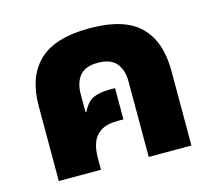

<svg xmlns="http://www.w3.org/2000/svg" viewBox="-82 -630 813 730"><g transform="rotate(-15 324.5 -265.5)"><path d="M64 0V-295Q64 -410 127 -470.5Q190 -531 326 -531Q463 -531 524.5 -470.5Q586 -410 586 -295V0H418V-298Q418 -342 396 -369Q374 -396 323 -396Q273 -396 251.5 -369Q230 -342 230 -298V-227L233 -226Q251 -263 275.5 -274.5Q300 -286 342 -286H362V-163H342Q296 -163 272 -147Q248 -131 239 -105Q230 -79 230 -47V0Z"/></g></svg>

Font: Noto Sans Thai UI ExtBd
Style: Regular
Weight: 800
Designer: Monotype Design Team
Foundry: Monotype Imaging Inc.
Version: Version 2.000